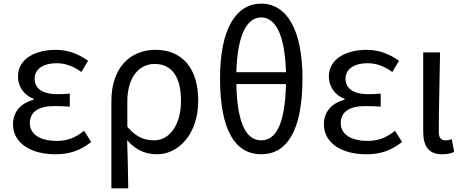

<svg xmlns="http://www.w3.org/2000/svg" viewBox="-20 -829 2530 1048"><path d="M281 13C356 13 413 -4 478 -54L439 -115C388 -74 343 -60 290 -60C197 -60 143 -97 143 -157C143 -217 188 -250 277 -250C304 -250 330 -249 361 -247V-318C335 -316 315 -315 294 -315C206 -315 169 -350 169 -399C169 -455 221 -484 288 -484C338 -484 382 -467 424 -436L461 -497C410 -534 351 -557 285 -557C174 -557 78 -509 78 -411C78 -360 108 -310 164 -290V-285C103 -269 51 -227 51 -150C51 -49 147 13 281 13Z M588 199H680C679 103 677 34 674 -64C724 -6 779 13 838 13C952 13 1062 -94 1062 -280C1062 -451 979 -557 828 -557C696 -557 588 -465 588 -278ZM822 -63C775 -63 726 -76 675 -137V-276C675 -413 744 -480 824 -480C925 -480 968 -399 968 -279C968 -144 903 -63 822 -63Z M1541 -370C1536 -141 1481 -63 1406 -63C1330 -63 1275 -141 1270 -370ZM1270 -435C1276 -647 1331 -734 1406 -734C1480 -734 1535 -647 1541 -435ZM1406 -809C1266 -809 1181 -668 1181 -401C1181 -114 1266 13 1406 13C1545 13 1631 -114 1631 -401C1631 -667 1545 -809 1406 -809Z M1978 13C2053 13 2110 -4 2175 -54L2136 -115C2085 -74 2040 -60 1987 -60C1894 -60 1840 -97 1840 -157C1840 -217 1885 -250 1974 -250C2001 -250 2027 -249 2058 -247V-318C2032 -316 2012 -315 1991 -315C1903 -315 1866 -350 1866 -399C1866 -455 1918 -484 1985 -484C2035 -484 2079 -467 2121 -436L2158 -497C2107 -534 2048 -557 1982 -557C1871 -557 1775 -509 1775 -411C1775 -360 1805 -310 1861 -290V-285C1800 -269 1748 -227 1748 -150C1748 -49 1844 13 1978 13Z M2393 13C2424 13 2443 8 2459 0L2446 -69C2434 -65 2423 -63 2413 -63C2390 -63 2375 -75 2375 -106C2375 -237 2380 -396 2382 -543H2290V-113C2290 -32 2318 13 2393 13Z"/></svg>

Font: Noto Sans KR Regular
Style: Regular
Weight: 400
Designer: Ryoko NISHIZUKA  (kana & ideographs); Paul D. Hunt (Latin, Greek & Cyrillic); Wenlong ZHANG  (bopomofo); Sandoll Communi
Foundry: Adobe Systems Incorporated
Version: Version 1.004;PS 1.004;hotconv 1.0.82;makeotf.lib2.5.63406